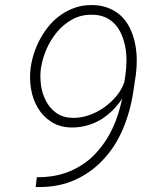

<svg xmlns="http://www.w3.org/2000/svg" viewBox="-20 -741 627 768"><path d="M140.6 -32.2H127.4L122.6 7.3H138.2Q218.8 6.8 281.7 -22.2Q344.7 -51.3 390.6 -100.1Q439.9 -151.4 470.2 -221.7Q500.5 -292 512.7 -371.1L522.9 -439Q527.3 -471.2 526.9 -505.1Q526.4 -539.1 519.5 -570.3Q512.7 -601.6 499.3 -629.2Q485.8 -656.7 464.4 -677.2Q442.9 -697.3 413.1 -709.2Q383.3 -721.2 344.2 -720.7Q310.5 -720.7 281.2 -710.7Q252 -700.7 226.6 -683.6Q199.7 -665.5 178.5 -640.6Q157.2 -615.7 141.6 -586.9Q126.5 -559.6 116.5 -529.3Q106.4 -499 102.5 -468.8Q97.2 -427.2 104.2 -385Q111.3 -342.8 131.8 -308.6Q152.3 -274.4 186.3 -252.9Q220.2 -231.4 267.6 -231Q299.3 -231 328.6 -239.3Q357.9 -247.6 384.3 -263.2Q409.2 -278.8 430.7 -300Q452.1 -321.3 468.8 -346.7Q457.5 -295.4 443.1 -258.1Q428.7 -220.7 408.7 -187.5Q386.7 -152.3 358.9 -123.3Q331.1 -94.2 295.9 -74.2Q263.2 -54.7 224.4 -43.9Q185.5 -33.2 140.6 -32.2ZM272 -269.5Q232.4 -270 205.8 -288.8Q179.2 -307.6 164.1 -336.9Q148.4 -366.2 143.8 -401.4Q139.2 -436.5 144 -469.7Q149.9 -507.3 166.3 -544.9Q182.6 -582.5 208.5 -613.3Q233.9 -643.6 268.3 -662.8Q302.7 -682.1 344.7 -682.1Q377 -682.6 400.9 -671.9Q424.8 -661.1 440.9 -643.1Q457.5 -624.5 467.3 -600.3Q477.1 -576.2 481.9 -549.3Q486.3 -522.9 485.8 -495.1Q485.4 -467.3 481.9 -441.9L477.5 -413.1Q467.3 -382.8 445.6 -356.7Q423.8 -330.6 396 -311Q367.7 -291 335.4 -280Q303.2 -269 272 -269.5Z"/></svg>

Font: Roboto Mono ExtraLight
Style: Italic
Weight: 250
Italic angle: -10°
Monospace: yes
Designer: Google
Version: Version 3.000